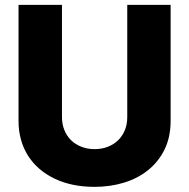

<svg xmlns="http://www.w3.org/2000/svg" viewBox="-20 -747 765 777"><path d="M230.8 -727.3V-273.4Q230.8 -244.3 240.6 -220.3Q250.4 -196.4 267.9 -179.3Q285.5 -162.3 309.8 -152.9Q334.2 -143.5 362.9 -143.5Q391.7 -143.5 416 -152.9Q440.3 -162.3 457.9 -179.3Q475.5 -196.4 485.3 -220.3Q495 -244.3 495 -273.4V-727.3H670.5V-258.2Q670.5 -192.1 646 -142.2Q621.4 -92.3 579.5 -58.6Q537.6 -24.9 481.7 -7.8Q425.8 9.2 362.9 9.2Q270.6 9.2 201.3 -23.8Q166.5 -40.5 139.4 -63.9Q112.2 -87.4 93.4 -117Q74.6 -146.7 64.8 -182.2Q55 -217.7 55 -258.2V-727.3Z"/></svg>

Font: Inter P Extra Bold
Style: Regular
Weight: 800
Designer: Rasmus Andersson
Foundry: rsms
Version: Version 3.018;git-588b23468